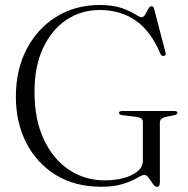

<svg xmlns="http://www.w3.org/2000/svg" viewBox="-20 -733 754 768"><path d="M619.5 -4.5Q619.5 14.5 608.5 14.5Q600 14.5 591.5 2.5Q583 -9.5 574.8 -21.5Q566.5 -33.5 558 -33.5Q548.5 -33.5 528.8 -21.5Q509 -9.5 473.8 2.2Q438.5 14 384 14Q280 14 203.5 -33Q127 -80 85.2 -161.5Q43.5 -243 43.5 -346.5Q43.5 -454.5 87 -537.2Q130.5 -620 206.2 -666.5Q282 -713 378 -713Q432 -713 466.5 -700.8Q501 -688.5 520 -676.2Q539 -664 546 -664Q554.5 -664 560.8 -675Q567 -686 573 -697Q579 -708 586 -708Q593.5 -708 596.5 -697.5L642 -523Q646 -511 635.5 -509.5Q626.5 -507.5 622 -517Q583.5 -609 522.5 -651Q461.5 -693 379 -693Q305 -693 246 -653.8Q187 -614.5 152.5 -541.2Q118 -468 118 -366Q118 -255 155 -175.8Q192 -96.5 255.8 -54Q319.5 -11.5 400 -11.5Q437.5 -11.5 472.2 -20.2Q507 -29 529.2 -46.8Q551.5 -64.5 551.5 -91V-243.5Q551.5 -253.5 546 -258.2Q540.5 -263 526 -265.5L468 -272.5Q456 -274.5 456 -281Q456 -289 468 -289H677.5Q689.5 -289 689.5 -281.5Q689.5 -275.5 678.5 -272.5L644 -265.5Q619.5 -260.5 619.5 -243.5Z"/></svg>

Font: Fraunces 72pt Light
Style: Regular
Weight: 300
Version: Version 1.000;[0bf87f6ff]